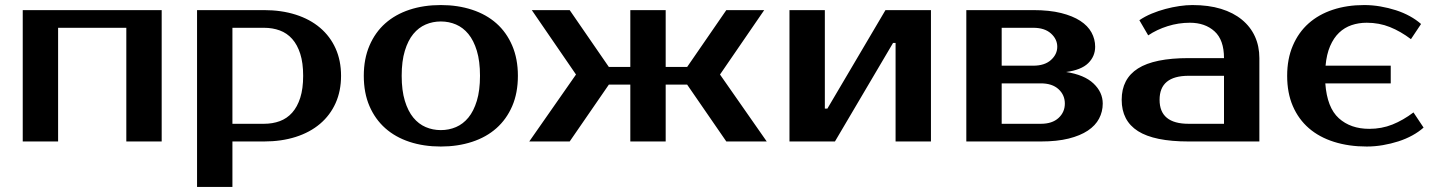

<svg xmlns="http://www.w3.org/2000/svg" viewBox="-20 -560 5685 760"><path d="M620 -520V0H480V-450H210V0H70V-520Z M900 -450V-70H1025Q1059 -70 1087.5 -80.5Q1116 -91 1136.5 -114Q1157 -137 1168.5 -173Q1180 -209 1180 -260Q1180 -311 1168.5 -347Q1157 -383 1136.5 -406Q1116 -429 1087.5 -439.5Q1059 -450 1025 -450ZM1025 -520Q1094 -520 1150.5 -502Q1207 -484 1247 -450Q1287 -416 1308.5 -368Q1330 -320 1330 -260Q1330 -200 1308.5 -152Q1287 -104 1247 -70Q1207 -36 1150.5 -18Q1094 0 1025 0H900V180H760V-520Z M1725 -45Q1757 -45 1785 -57Q1813 -69 1834 -94.5Q1855 -120 1867.5 -161Q1880 -202 1880 -260Q1880 -318 1867.5 -359Q1855 -400 1834 -425.5Q1813 -451 1785 -463Q1757 -475 1725 -475Q1693 -475 1665 -463Q1637 -451 1616 -425.5Q1595 -400 1582.5 -359Q1570 -318 1570 -260Q1570 -202 1582.5 -161Q1595 -120 1616 -94.5Q1637 -69 1665 -57Q1693 -45 1725 -45ZM1725 -540Q1792 -540 1848.5 -521.5Q1905 -503 1945 -467.5Q1985 -432 2007.5 -379.5Q2030 -327 2030 -260Q2030 -192 2007.5 -140Q1985 -88 1945 -52.5Q1905 -17 1848.5 1.5Q1792 20 1725 20Q1657 20 1601 1.5Q1545 -17 1505 -52.5Q1465 -88 1442.5 -140Q1420 -192 1420 -260Q1420 -327 1442.5 -379.5Q1465 -432 1505 -467.5Q1545 -503 1601 -521.5Q1657 -540 1725 -540Z M2235 0H2075L2260 -265L2085 -520H2235L2390 -295H2475V-520H2615V-295H2700L2855 -520H3005L2830 -265L3015 0H2855L2700 -225H2615V0H2475V-225H2390Z M3665 -520V0H3525V-390H3515L3285 0H3105V-520H3245V-130H3255L3485 -520Z M4315 -375Q4315 -337 4287.5 -310Q4260 -283 4200 -275Q4272 -264 4308.5 -229.5Q4345 -195 4345 -150Q4345 -118 4330.5 -90.5Q4316 -63 4286 -43Q4256 -23 4210 -11.5Q4164 0 4100 0H3805V-520H4070Q4134 -520 4180 -508.5Q4226 -497 4256 -477.5Q4286 -458 4300.5 -431.5Q4315 -405 4315 -375ZM4100 -70Q4145 -70 4170 -93Q4195 -116 4195 -150Q4195 -184 4170 -207Q4145 -230 4100 -230H3945V-70ZM4070 -300Q4115 -300 4140 -322.5Q4165 -345 4165 -375Q4165 -405 4140 -427.5Q4115 -450 4070 -450H3945V-300Z M4570 -165Q4570 -70 4685 -70H4825V-260H4685Q4570 -260 4570 -165ZM4825 -330Q4825 -402 4787.5 -436Q4750 -470 4690 -470Q4645 -470 4602 -456.5Q4559 -443 4525 -420L4490 -480Q4512 -495 4538.5 -506Q4565 -517 4593 -524.5Q4621 -532 4648.5 -536Q4676 -540 4700 -540Q4764 -540 4813 -525Q4862 -510 4896 -482Q4930 -454 4947.5 -415.5Q4965 -377 4965 -330V0H4685Q4549 0 4484.5 -41Q4420 -82 4420 -165Q4420 -248 4484.5 -289Q4549 -330 4685 -330Z M5380 -540Q5412 -540 5444 -534.5Q5476 -529 5505.5 -519.5Q5535 -510 5560.5 -496Q5586 -482 5605 -465L5565 -405Q5524 -436 5481.5 -453Q5439 -470 5390 -470Q5358 -470 5330 -460.5Q5302 -451 5280.5 -430.5Q5259 -410 5245 -377.5Q5231 -345 5227 -300H5485V-230H5226Q5233 -134 5279.5 -92Q5326 -50 5400 -50Q5449 -50 5491.5 -67Q5534 -84 5575 -115L5615 -55Q5596 -38 5570.5 -24Q5545 -10 5515.5 -0.5Q5486 9 5454 14.5Q5422 20 5390 20Q5319 20 5260.5 1.5Q5202 -17 5161 -52.5Q5120 -88 5097.5 -140Q5075 -192 5075 -260Q5075 -327 5097.5 -379.5Q5120 -432 5160 -467.5Q5200 -503 5256 -521.5Q5312 -540 5380 -540Z"/></svg>

Font: Prosto One
Style: Regular
Weight: 400
Designer: Pavel Emelyanov and Jovanny lemonad
Foundry: Pavel Emelyanov and Jovanny Lemonad
Version: Version 1.001